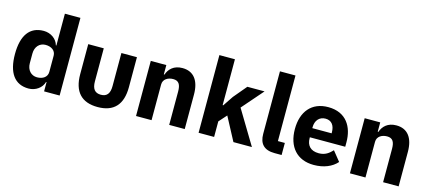

<svg xmlns="http://www.w3.org/2000/svg" viewBox="-57 -1248 3945 1767"><g transform="rotate(15 1916.0 -364.0)"><path d="M391 -88V0H539V-740H391V-437H386C371 -495 313 -537 245 -537C112 -537 43 -441 43 -263C43 -85 112 12 245 12C313 12 371 -31 386 -88ZM294 -108C238 -108 197 -151 197 -217V-308C197 -374 238 -417 294 -417C350 -417 391 -388 391 -340V-185C391 -137 350 -108 294 -108Z M903 12C1057 12 1135 -73 1135 -239V-525H987V-210C987 -140 961 -105 903 -105C845 -105 819 -140 819 -210V-525H671V-239C671 -73 749 12 903 12Z M1267 0H1415V-340C1415 -392 1462 -417 1510 -417C1564 -417 1583 -384 1583 -317V0H1731V-329C1731 -461 1674 -537 1567 -537C1484 -537 1440 -491 1421 -436H1415V-525H1267Z M1863 -740V0H2011V-148L2077 -222L2195 0H2371L2176 -324L2351 -525H2187L2082 -400L2017 -303H2011V-740Z M2587 0H2654V-115H2588V-740H2440V-144C2440 -51 2486 0 2587 0Z M2962 12C3058 12 3135 -21 3182 -75L3108 -167C3075 -133 3041 -104 2979 -104C2900 -104 2863 -148 2863 -217V-225H3200V-269C3200 -411 3130 -537 2956 -537C2798 -537 2710 -429 2710 -263C2710 -95 2801 12 2962 12ZM2959 -428C3018 -428 3047 -385 3047 -321V-312H2863V-320C2863 -385 2900 -428 2959 -428Z M3305 0H3453V-340C3453 -392 3500 -417 3548 -417C3602 -417 3621 -384 3621 -317V0H3769V-329C3769 -461 3712 -537 3605 -537C3522 -537 3478 -491 3459 -436H3453V-525H3305Z"/></g></svg>

Font: Braiins Sans
Style: Bold
Weight: 700
Designer: Mike Abbink, Paul van der Laan, Pieter van Rosmalen, Jiri Chlebus, Lubos Buracinsky
Foundry: Bold Monday, Sudetype
Version: Version 1.000;hotconv 1.0.109;makeotfexe 2.5.65596